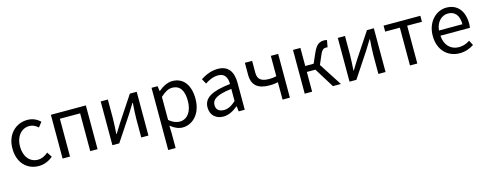

<svg xmlns="http://www.w3.org/2000/svg" viewBox="-28 -1315 5825 2301"><g transform="rotate(-15 2884.5 -164.0)"><path d="M306 13C371 13 433 -13 482 -55L442 -117C408 -87 364 -63 314 -63C214 -63 146 -146 146 -271C146 -396 218 -480 317 -480C359 -480 394 -461 425 -433L471 -493C433 -527 384 -557 313 -557C173 -557 52 -452 52 -271C52 -91 162 13 306 13Z M602 0H694V-469H945V0H1036V-543H602Z M1220 0H1305L1511 -311C1531 -344 1562 -394 1583 -428H1588C1583 -357 1578 -285 1578 -227V0H1667V-543H1582L1376 -232C1356 -199 1325 -149 1304 -116H1300C1304 -186 1309 -259 1309 -316V-543H1220Z M1851 229H1943V45L1940 -50C1989 -9 2041 13 2090 13C2214 13 2326 -94 2326 -280C2326 -448 2250 -557 2110 -557C2047 -557 1986 -521 1937 -480H1935L1926 -543H1851ZM2075 -64C2039 -64 1991 -78 1943 -120V-406C1995 -454 2042 -480 2087 -480C2191 -480 2231 -400 2231 -279C2231 -145 2165 -64 2075 -64Z M2596 13C2663 13 2724 -22 2776 -65H2779L2787 0H2862V-334C2862 -469 2807 -557 2674 -557C2586 -557 2510 -518 2461 -486L2496 -423C2539 -452 2596 -481 2659 -481C2748 -481 2771 -414 2771 -344C2540 -318 2438 -259 2438 -141C2438 -43 2505 13 2596 13ZM2622 -61C2568 -61 2526 -85 2526 -147C2526 -217 2588 -262 2771 -283V-132C2718 -85 2674 -61 2622 -61Z M3331 0H3422V-543H3331V-290C3299 -283 3275 -280 3243 -280C3143 -280 3099 -314 3099 -394V-543H3009V-394C3009 -260 3087 -205 3224 -205C3274 -205 3293 -209 3331 -216Z M3606 0H3698V-245H3804L3956 0H4055L3871 -285L3918 -394C3945 -459 3967 -468 3996 -468C4004 -468 4008 -467 4014 -465L4030 -551C4022 -555 4010 -557 3998 -557C3939 -557 3899 -539 3856 -441L3802 -319H3698V-543H3606Z M4162 0H4247L4453 -311C4473 -344 4504 -394 4525 -428H4530C4525 -357 4520 -285 4520 -227V0H4609V-543H4524L4318 -232C4298 -199 4267 -149 4246 -116H4242C4246 -186 4251 -259 4251 -316V-543H4162Z M4912 0H5003V-469H5186V-543H4730V-469H4912Z M5527 13C5600 13 5658 -11 5705 -42L5673 -103C5632 -76 5590 -60 5537 -60C5434 -60 5363 -134 5357 -250H5723C5725 -264 5727 -282 5727 -302C5727 -457 5649 -557 5510 -557C5386 -557 5267 -448 5267 -271C5267 -92 5382 13 5527 13ZM5356 -315C5367 -423 5435 -484 5512 -484C5597 -484 5647 -425 5647 -315Z"/></g></svg>

Font: Noto Sans Mono CJK SC
Style: Regular
Weight: 400
Designer: Ryoko NISHIZUKA 西塚涼子 (kana, bopomofo & ideographs); Paul D. Hunt (Latin, Greek & Cyrillic); Sandoll Communications 산돌커뮤니
Foundry: Adobe
Version: Version 2.004;hotconv 1.0.118;makeotfexe 2.5.65603